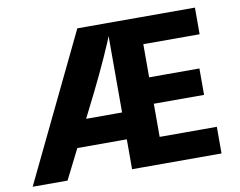

<svg xmlns="http://www.w3.org/2000/svg" viewBox="-75 -774 1089 873"><g transform="rotate(-10 470.0 -337.0)"><path d="M8 0 333 -674H487Q479 -642 454.5 -584Q430 -526 394 -450Q358 -374 313 -286L169 0ZM214 -138V-262H529V-138ZM519 0V-123H880V0ZM467 0V-674H616V0ZM519 -276V-398H848V-276ZM519 -551V-674H876V-551Z"/></g></svg>

Font: Hind Variable Light
Style: Regular
Weight: 300
Designer: Manushi Parikh, Satya Rajpurohit
Foundry: Indian Type Foundry
Version: Version 3.000